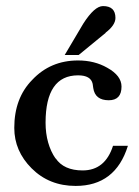

<svg xmlns="http://www.w3.org/2000/svg" viewBox="-20 -612 459 632"><path d="M239 -431H193L254 -534Q291 -592 319 -592Q360 -592 360 -553Q360 -529 327 -504H328ZM401 -132Q360 0 229 0Q142 0 84 -58Q27 -115 27 -191Q27 -289 86 -349Q146 -413 237 -413Q291 -413 333 -389Q380 -363 380 -327Q380 -282 338 -282Q293 -282 287 -322L285 -336Q279 -364 237 -364Q130 -364 130 -208Q130 -173 138.5 -143Q147 -113 163 -90V-91Q190 -51 252 -51Q326 -51 352 -132Z"/></svg>

Font: New Athena Unicode
Style: Bold
Weight: 700
Designer: J. Rusten 1997; rev. by R. Hancock 2001, 2002, rev. by D. Mastronarde 2002-2021
Foundry: Society for Classical Studies (formerly American Philological Association)
Version: Version 5.008